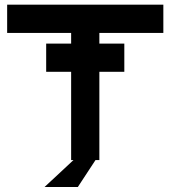

<svg xmlns="http://www.w3.org/2000/svg" viewBox="-20 -667 710 800"><path d="M660.6 -529.8H394V-485.4H498V-367.7H394V0H377.9L304.2 112.3H165.5L286.1 0H276.4V-367.7H172.4V-485.4H276.4V-529.8H9.8V-647.5H660.6Z"/></svg>

Font: Sangha Kali
Style: Regular
Weight: 400
Designer: Seslavinskaya Anna
Foundry: Popkern
Version: Version 2.000;PS 002.000;hotconv 1.0.88;makeotf.lib2.5.64775